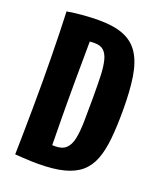

<svg xmlns="http://www.w3.org/2000/svg" viewBox="-135 -792 735 886"><g transform="rotate(20 233.0 -348.5)"><path d="M158 11Q143 11 123.5 10.5Q104 10 84 8.5Q64 7 45 6L103 -100Q119 -97 138.5 -95Q158 -93 176 -92.5Q194 -92 205 -92Q240 -92 258.5 -109.5Q277 -127 284 -161Q291 -195 292 -245.5Q293 -296 293 -362Q293 -423 291.5 -468Q290 -513 282.5 -543Q275 -573 259 -587.5Q243 -602 214 -602Q196 -602 168.5 -598.5Q141 -595 114 -589L42 -695Q83 -702 124 -705Q165 -708 196 -708Q272 -708 320 -688.5Q368 -669 395 -626.5Q422 -584 432.5 -517Q443 -450 443 -355Q443 -276 437 -215.5Q431 -155 414.5 -112Q398 -69 366.5 -42Q335 -15 284 -2Q233 11 158 11ZM45 6Q46 -34 47 -94Q48 -154 48.5 -221.5Q49 -289 49 -350Q49 -404 48 -468Q47 -532 45.5 -592.5Q44 -653 42 -695L192 -691Q191 -657 190.5 -622.5Q190 -588 190 -553Q190 -518 189.5 -483.5Q189 -449 189 -415.5Q189 -382 189 -350Q189 -325 189 -291Q189 -257 189.5 -218.5Q190 -180 190.5 -140.5Q191 -101 191.5 -64Q192 -27 192 4Z"/></g></svg>

Font: Truculenta Black
Style: Regular
Weight: 900
Version: Version 1.002